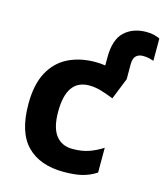

<svg xmlns="http://www.w3.org/2000/svg" viewBox="-115 -852 817 950"><g transform="rotate(15 293.5 -377.5)"><path d="M300 10Q178 10 111.5 -57.5Q45 -125 45 -270Q45 -370 79 -433Q113 -496 173.5 -526Q234 -556 313 -556Q326 -556 338.5 -555Q351 -554 363 -552V-593Q363 -685 406 -725Q449 -765 518 -765Q541 -765 559.5 -760Q578 -755 587 -750V-636Q579 -639 564 -642.5Q549 -646 532 -646Q509 -646 496 -633Q483 -620 483 -590V-514L439 -404Q404 -418 373.5 -427Q343 -436 313 -436Q197 -436 197 -271Q197 -189 227.5 -150Q258 -111 313 -111Q360 -111 396 -123.5Q432 -136 466 -158V-31Q432 -9 394.5 0.5Q357 10 300 10Z"/></g></svg>

Font: Noto IKEA Simplified Chinese
Style: Bold
Weight: 700
Designer: Monotype Design Team
Foundry: Monotype Imaging Inc.
Version: Version 1.100